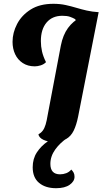

<svg xmlns="http://www.w3.org/2000/svg" viewBox="-20 -724 539 1010"><path d="M275 266Q219 266 185.5 238Q152 210 152 156Q152 111 174 77.5Q196 44 230 20.5Q264 -3 301 -14L340 -12L335 1Q296 27 270.5 62.5Q245 98 245 138Q245 193 296 193Q313 193 328.5 187Q344 181 355 168Q363 176 367.5 184.5Q372 193 372 206Q372 230 346.5 248Q321 266 275 266ZM260 22Q231 22 208.5 11.5Q186 1 182 -17Q196 -25 205 -37Q214 -49 220 -69Q226 -89 231 -120L300 -484Q311 -540 337.5 -576.5Q364 -613 404.5 -633Q445 -653 499 -660L391 -111Q382 -66 367.5 -36.5Q353 -7 327.5 7.5Q302 22 260 22ZM163 -375Q126 -375 99.5 -392.5Q73 -410 59.5 -439Q46 -468 46 -504Q46 -552 70 -598Q94 -644 141.5 -674Q189 -704 261 -704Q296 -704 325.5 -697.5Q355 -691 381.5 -683Q408 -675 436.5 -668.5Q465 -662 498 -660L378 -617L376 -623Q364 -630 348.5 -635.5Q333 -641 308 -641Q255 -641 225 -605.5Q195 -570 195 -508Q195 -480 201 -453.5Q207 -427 222 -397Q210 -385 193.5 -380Q177 -375 163 -375Z"/></svg>

Font: Sansita Swashed Light SemiBold
Style: Regular
Weight: 600
Version: Version 1.003